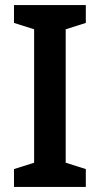

<svg xmlns="http://www.w3.org/2000/svg" viewBox="-20 -734 393 754"><path d="M317 0H35V-70L114 -95V-619L35 -644V-714H317V-644L238 -619V-95L317 -70Z"/></svg>

Font: Noto Sans Khmer SemiCondensed SemiBold
Style: Regular
Weight: 600
Width: 4
Designer: Danh Hong and the Monotype Design Team
Foundry: Monotype Imaging Inc.
Version: Version 2.004; ttfautohint (v1.8.4.7-5d5b)